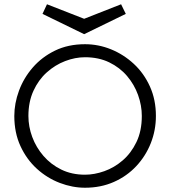

<svg xmlns="http://www.w3.org/2000/svg" viewBox="-20 -873 793 899"><path d="M378 6Q319 6 260 -16.5Q201 -39 153 -82.5Q105 -126 76 -188.5Q47 -251 47 -330Q47 -389 69 -448.5Q91 -508 133.5 -557Q176 -606 237.5 -636Q299 -666 378 -666Q441 -666 500 -642Q559 -618 606.5 -574Q654 -530 682 -468Q710 -406 710 -330Q710 -263 686 -202.5Q662 -142 618 -95Q574 -48 513 -21Q452 6 378 6ZM378 -55Q422 -55 468.5 -71.5Q515 -88 554.5 -122Q594 -156 619 -208Q644 -260 644 -330Q644 -379 626.5 -428Q609 -477 575 -517Q541 -557 491.5 -581Q442 -605 378 -605Q332 -605 285 -587Q238 -569 199 -534Q160 -499 136.5 -447.5Q113 -396 113 -330Q113 -280 131 -231.5Q149 -183 183.5 -143Q218 -103 267 -79Q316 -55 378 -55ZM374 -713 179 -808 200 -853 374 -785 547 -853 569 -808Z"/></svg>

Font: Lil Grotesk
Style: Regular
Weight: 400
Designer: Bastien Sozeau
Foundry: NBR — Bastien Sozeau
Version: Version 4.002; ttfautohint (v1.8.4.7-5d5b)